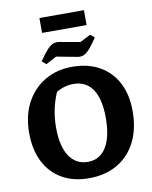

<svg xmlns="http://www.w3.org/2000/svg" viewBox="-105 -1066 917 1155"><g transform="rotate(-10 354.0 -488.5)"><path d="M344 12Q249 12 180 -28Q111 -68 73.5 -142Q36 -216 36 -319Q36 -424 77.5 -502Q119 -580 192 -623Q265 -666 359 -666Q455 -666 525.5 -626.5Q596 -587 634 -514Q672 -441 672 -341Q672 -232 632 -153Q592 -74 518.5 -31Q445 12 344 12ZM355 -86Q427 -86 466.5 -148.5Q506 -211 506 -329Q506 -443 466 -503Q426 -563 348 -563Q322 -563 295.5 -555.5Q269 -548 244 -533Q201 -434 201 -322Q201 -208 241.5 -147Q282 -86 355 -86ZM217 -898V-989H489V-898ZM210 -708 185 -730Q215 -774 235 -795.5Q255 -817 272.5 -823.5Q290 -830 312 -826L435 -804L500 -837L525 -816Q495 -771 474.5 -749Q454 -727 437 -721Q420 -715 397 -720L275 -743Z"/></g></svg>

Font: Piazzolla
Style: Bold
Weight: 700
Designer: Juan Pablo del Peral
Foundry: Huerta Tipografica
Version: Version 1.330